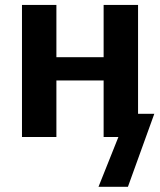

<svg xmlns="http://www.w3.org/2000/svg" viewBox="-20 -548 640 768"><path d="M453.6 0H394.5V-226.1H205.6V0H67.9V-528.3H205.6V-319.3H394.5V-528.3H532.2V-92.8H597.2L491.7 199.2H374Z"/></svg>

Font: Cousine
Style: Bold
Weight: 700
Monospace: yes
Designer: Steve Matteson
Foundry: Ascender Corporation
Version: Version 1.20